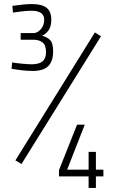

<svg xmlns="http://www.w3.org/2000/svg" viewBox="-20 -819 600 947"><path d="M141 -469Q117 -469 86.5 -472.5Q56 -476 37 -480L40 -511Q57 -508 87 -505Q117 -502 136 -502Q173 -502 190 -516.5Q207 -531 207 -562Q207 -596 190 -609.5Q173 -623 147 -623H82V-656H147Q164 -656 181 -674.5Q198 -693 198 -722Q198 -766 135 -766Q115 -766 88 -763Q61 -760 44 -757L41 -790Q61 -793 88 -796Q115 -799 137 -799Q187 -799 210 -780.5Q233 -762 233 -722Q233 -687 218.5 -668Q204 -649 187 -643Q213 -636 227.5 -621Q242 -606 242 -566Q242 -516 217.5 -492.5Q193 -469 141 -469ZM86 -10 56 -28 448 -659 478 -640ZM417 108V51H271V20L360 -204H398L311 18H417V-70H453V18H490V51H453V108Z"/></svg>

Font: TitilliumWeb ExtraLight
Style: Regular
Weight: 400
Designer: Mohamed Gaber, Accademia di Belle Arti di Urbino and others
Foundry: Kief Type Foundry, Accademia di Belle Arti di Urbino and others
Version: Version 3.000; ttfautohint (v1.8.2)